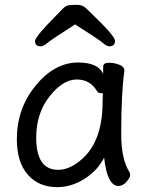

<svg xmlns="http://www.w3.org/2000/svg" viewBox="-20 -751 615 795"><path d="M220.2 -47.9Q262.2 -47.9 303.2 -79.1Q405.3 -153.3 404.8 -330.1L405.8 -365.2H397Q388.2 -365.2 382.8 -372.1Q354 -421.9 297.9 -421.9Q240.7 -421.9 185.3 -352.1Q129.9 -282.2 129.9 -180.2Q130.4 -47.9 220.2 -47.9ZM216.8 23.9Q140.6 23.9 95.2 -27.6Q49.8 -79.1 49.8 -174.8Q49.8 -301.8 127.9 -397Q206.1 -492.2 303.2 -492.2Q385.3 -492.2 407.2 -445.8V-475.1Q407.2 -491.2 432.1 -491.2Q452.1 -491.2 473.6 -483.2Q495.1 -475.1 495.1 -458Q481.9 -368.2 481.9 -194.8Q481.9 -91.8 516.1 -38.1Q519 -32.2 519 -24.9Q519 -16.1 503.9 1.5Q488.8 19 470.2 19Q424.3 19 411.1 -98.1Q383.3 -43.9 329.1 -10Q274.9 23.9 216.8 23.9ZM432.1 -559.1Q422.4 -559.1 403.6 -575Q384.8 -590.8 291 -649.9Q193.8 -587.9 176.5 -573.5Q159.2 -559.1 148.9 -559.1Q125 -559.1 125 -581.1Q125 -598.1 208 -682.1Q228 -703.1 240 -715.1Q252 -727.1 263.4 -729Q274.9 -731 297.9 -731Q321.8 -731 335 -718Q348.1 -705.1 368.2 -686Q456.1 -601.1 456.1 -582Q456.1 -559.1 432.1 -559.1Z"/></svg>

Font: LXGW WenKai Screen R
Style: Regular
Weight: 400
Designer: Fontworks Inc.
Version: Version 1.235;May 31, 2022